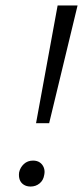

<svg xmlns="http://www.w3.org/2000/svg" viewBox="-20 -678 304 703"><path d="M112 -227 191 -658H264L160 -227ZM92 5Q77 5 66.5 -2Q56 -9 52 -20.5Q48 -32 50 -47Q54 -65 67.5 -77.5Q81 -90 101 -90Q116 -90 126 -83Q136 -76 140.5 -64Q145 -52 142 -38Q139 -18 125 -6.5Q111 5 92 5Z"/></svg>

Font: Ysabeau Infant
Style: Italic
Weight: 400
Italic angle: -12°
Designer: Christian Thalmann (Catharsis Fonts)
Version: Version 2.001;gftools[0.9.30]; featfreeze: ss01,ss02,lnum